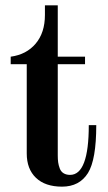

<svg xmlns="http://www.w3.org/2000/svg" viewBox="-20 -686 404 718"><path d="M20 -446V-474Q79 -482 113.5 -523Q148 -564 148 -630V-666H196V-474H298V-446H196V-105Q196 -90 197.5 -79Q199 -68 203.5 -56Q208 -44 218 -38Q228 -32 242 -32Q312 -32 312 -218H340Q340 -89 309 -39Q277 12 212 12Q149 12 114.5 -21Q80 -54 80 -112V-446Z"/></svg>

Font: Old Standard TT
Style: Bold
Weight: 700
Designer: Alexey Kryukov <alexios@thessalonica.org.ru>
Version: Version 2.2